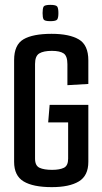

<svg xmlns="http://www.w3.org/2000/svg" viewBox="-20 -764 418 789"><path d="M193 5Q116 5 77 -18.5Q38 -42 38 -99V-517Q38 -580 76.5 -602.5Q115 -625 192 -625Q265 -625 304 -602Q343 -579 343 -516V-419L257 -414V-500Q257 -534 241.5 -544.5Q226 -555 193 -555Q159 -555 141.5 -544.5Q124 -534 124 -501V-112Q124 -83 142.5 -74.5Q161 -66 194 -66Q225 -66 242.5 -74.5Q260 -83 260 -112V-261H178L184 -333H343V-99Q343 -42 304 -18.5Q265 5 193 5ZM187 -677Q163 -677 159 -684.5Q155 -692 155 -710Q155 -729 159 -736.5Q163 -744 187 -744Q211 -744 215.5 -736.5Q220 -729 220 -710Q220 -692 215.5 -684.5Q211 -677 187 -677Z"/></svg>

Font: Smooch Sans SemiBold
Style: Bold
Weight: 600
Designer: Robert E. Leuschke
Foundry: Robert E. Leuschke
Version: Version 1.010; ttfautohint (v1.8.3)